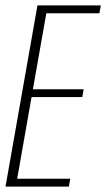

<svg xmlns="http://www.w3.org/2000/svg" viewBox="-42 -695 395 715"><path d="M-21.5 0H214.5L219.5 -29.5H22L75.5 -333.5H264.5L269.5 -362.5H80.5L130.5 -645.5H328L333.5 -675H97.5Z"/></svg>

Font: Anybody Condensed ExtraLight
Style: Italic
Weight: 250
Width: 3
Italic angle: -10°
Version: Version 1.113;gftools[0.9.25]